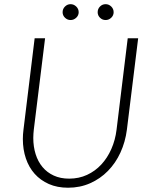

<svg xmlns="http://www.w3.org/2000/svg" viewBox="-20 -891 714 920"><path d="M311.5 -35Q358 -35 397 -53Q436 -71 465.2 -102.5Q494.5 -134 513.5 -177Q532.5 -220 538.5 -269.5L592 -707.5H642L588 -269.5Q580.5 -211 557.2 -160.2Q534 -109.5 497.2 -72Q460.5 -34.5 412 -13Q363.5 8.5 306 8.5Q254.5 8.5 214.2 -9.2Q174 -27 146.2 -58Q118.5 -89 104 -131.8Q89.5 -174.5 89.5 -225Q89.5 -247 92.5 -269.5L146 -707.5H196L142 -270Q141 -260 140.2 -250Q139.5 -240 139.5 -230Q139.5 -188 150.8 -152.2Q162 -116.5 183.8 -90.5Q205.5 -64.5 237.5 -49.8Q269.5 -35 311.5 -35ZM357 -832.5Q357 -817 345.2 -806Q333.5 -795 318 -795Q303 -795 291.5 -806Q280 -817 280 -832.5Q280 -848.5 291.5 -859.8Q303 -871 318 -871Q333.5 -871 345.2 -859.8Q357 -848.5 357 -832.5ZM524.5 -832.5Q524.5 -817 513 -806Q501.5 -795 486 -795Q470.5 -795 459.2 -806Q448 -817 448 -832.5Q448 -848.5 459.2 -859.8Q470.5 -871 486 -871Q501.5 -871 513 -859.8Q524.5 -848.5 524.5 -832.5Z"/></svg>

Font: Lato TR Light
Style: Italic
Weight: 300
Italic angle: -12°
Designer: Lukasz Dziedzic
Foundry: Lukasz Dziedzic
Version: Version 1.104 2013